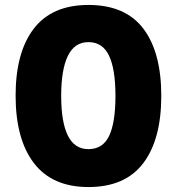

<svg xmlns="http://www.w3.org/2000/svg" viewBox="-20 -745 714 775"><path d="M631 -358Q631 -182 558 -86Q485 10 337 10Q191 10 117 -86.5Q43 -183 43 -359Q43 -534 116.5 -629.5Q190 -725 337 -725Q486 -725 558.5 -629.5Q631 -534 631 -358ZM227 -358Q227 -252 254 -197.5Q281 -143 337 -143Q395 -143 420.5 -196.5Q446 -250 446 -358Q446 -466 420 -520.5Q394 -575 337 -575Q281 -575 254 -519.5Q227 -464 227 -358Z"/></svg>

Font: Noto Sans Khmer UI Condensed Black
Style: Regular
Weight: 900
Width: 3
Designer: Danh Hong and the Monotype Design Team
Foundry: Monotype Imaging Inc.
Version: Version 2.002; ttfautohint (v1.8.4.7-5d5b)